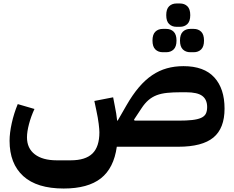

<svg xmlns="http://www.w3.org/2000/svg" viewBox="-20 -843 1345 1103"><path d="M346 240Q192 240 113.5 168.5Q35 97 35 -34Q35 -79 47.5 -135.5Q60 -192 82 -245L178 -217Q158 -174 146.5 -130Q135 -86 135 -54Q135 9 180 43.5Q225 78 306 78H386Q471 78 511 39Q551 0 551 -83Q551 -98 547 -131.5Q543 -165 533 -211L522 -263L630 -284L640 -232Q644 -212 647.5 -191.5Q651 -171 653 -150H656L706 -237Q741 -298 777.5 -341Q814 -384 854 -411Q894 -438 938.5 -450.5Q983 -463 1034 -463Q1152 -463 1211 -398.5Q1270 -334 1270 -219Q1270 -106 1206 -53Q1142 0 1004 0H651Q634 123 559.5 181.5Q485 240 346 240ZM1004 -150Q1052 -150 1083.5 -153.5Q1115 -157 1134.5 -165.5Q1154 -174 1162 -189Q1170 -204 1170 -228Q1170 -271 1142 -292Q1114 -313 1049 -313H1019Q974 -313 940 -309.5Q906 -306 880 -296Q854 -286 833 -268Q812 -250 793 -221L750 -156L753 -150ZM1073 -543Q1047 -543 1030.5 -559Q1014 -575 1014 -610Q1014 -645 1030.5 -661Q1047 -677 1073 -677H1093Q1119 -677 1135.5 -661Q1152 -645 1152 -610Q1152 -575 1135.5 -559Q1119 -543 1093 -543ZM915 -543Q889 -543 872.5 -559Q856 -575 856 -610Q856 -645 872.5 -661Q889 -677 915 -677H935Q961 -677 977.5 -661Q994 -645 994 -610Q994 -575 977.5 -559Q961 -543 935 -543ZM994 -689Q968 -689 951.5 -705Q935 -721 935 -756Q935 -791 951.5 -807Q968 -823 994 -823H1014Q1040 -823 1056.5 -807Q1073 -791 1073 -756Q1073 -721 1056.5 -705Q1040 -689 1014 -689Z"/></svg>

Font: IBM Plex Arabic
Style: Bold
Weight: 700
Designer: Mike Abbink, Paul van der Laan, Pieter van Rosmalen, Wael Morcos, Khajak Apelian
Foundry: Bold Monday
Version: Version 1.0